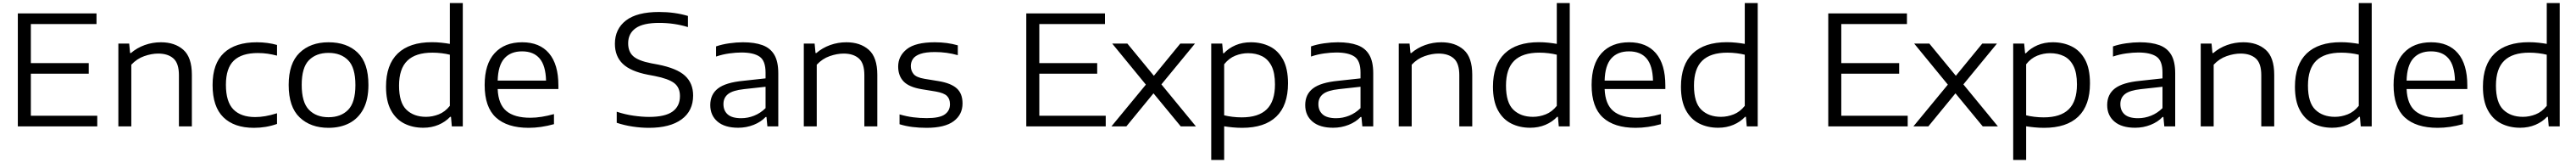

<svg xmlns="http://www.w3.org/2000/svg" viewBox="-20 -828 16910 1068"><path d="M97 0V-740H613.5V-670.5H182.5V-414.5H562.5V-345H182.5V-69.5H618.5V0Z M757 0V-542.5H828L834 -480.5H839.5Q879 -514.5 930 -532.8Q981 -551 1036.5 -551Q1127.5 -551 1183.5 -501.8Q1239.5 -452.5 1239.5 -338V0H1154.5V-335.5Q1154.5 -413.5 1118.2 -445.2Q1082 -477 1018.5 -477Q975 -477 927 -460.2Q879 -443.5 842 -404V0Z M1647 9.5Q1517 9.5 1446.2 -59.8Q1375.5 -129 1375.5 -271Q1375.5 -412 1450.2 -481.5Q1525 -551 1666 -551Q1701 -551 1735 -546.5Q1769 -542 1798.5 -533.5V-463.5Q1767.5 -471.5 1737.2 -476Q1707 -480.5 1672.5 -480.5Q1567 -480.5 1515 -431Q1463 -381.5 1463 -272.5Q1463 -161 1512.2 -111Q1561.5 -61 1655.5 -61Q1687 -61 1721.2 -66.8Q1755.5 -72.5 1798.5 -86V-16Q1727 9.5 1647 9.5Z M2136.5 9.5Q2019 9.5 1947 -58.8Q1875 -127 1875 -271.5Q1875 -413 1946.5 -482Q2018 -551 2136.5 -551Q2257 -551 2327.8 -483.2Q2398.5 -415.5 2398.5 -271.5Q2398.5 -176.5 2365.5 -114.2Q2332.5 -52 2273.5 -21.2Q2214.5 9.5 2136.5 9.5ZM2136.5 -60Q2218 -60 2265.5 -108.5Q2313 -157 2313 -270.5Q2313 -385 2265.5 -433.2Q2218 -481.5 2136.5 -481.5Q2055.5 -481.5 2008 -433.5Q1960.5 -385.5 1960.5 -272Q1960.5 -157.5 2008 -108.8Q2055.5 -60 2136.5 -60Z M2758.5 9Q2688.5 9 2633.2 -19Q2578 -47 2546 -106.5Q2514 -166 2514 -260Q2514 -404 2591.2 -477.8Q2668.5 -551.5 2815.5 -551.5Q2847.5 -551.5 2877.8 -548.2Q2908 -545 2933 -540.5V-808H3018V0H2946L2940.5 -62.5H2935Q2904 -29.5 2858.5 -10.2Q2813 9 2758.5 9ZM2776.5 -62.5Q2819 -62.5 2860.2 -78.8Q2901.5 -95 2933 -134.5V-469.5Q2909.5 -475.5 2879.5 -479.2Q2849.5 -483 2818.5 -483Q2708 -483 2653.8 -430.2Q2599.5 -377.5 2599.5 -267Q2599.5 -155.5 2648 -109Q2696.5 -62.5 2776.5 -62.5Z M3450.5 9.5Q3309.5 9.5 3235.5 -58.2Q3161.5 -126 3161.5 -271Q3161.5 -408 3226.8 -479.5Q3292 -551 3408 -551Q3522.5 -551 3584 -478.8Q3645.5 -406.5 3645.5 -268.5V-244.5H3247Q3251 -145 3303.8 -100.8Q3356.5 -56.5 3461.5 -56.5Q3497.5 -56.5 3536.5 -62.8Q3575.5 -69 3616.5 -80.5V-14.5Q3530.5 9.5 3450.5 9.5ZM3407 -491.5Q3332 -491.5 3290.8 -445.2Q3249.5 -399 3247 -300H3564.5Q3562 -398.5 3522.2 -445Q3482.5 -491.5 3407 -491.5Z M4240 9.5Q4186.5 9.5 4132.2 1.2Q4078 -7 4028.5 -23.5V-96Q4082.5 -78 4138.5 -70Q4194.5 -62 4241 -62Q4346 -62 4394.8 -97Q4443.5 -132 4443.5 -198.5Q4443.5 -255 4405.5 -283.8Q4367.5 -312.5 4278 -330L4233 -338.5Q4119.5 -360.5 4068 -410Q4016.5 -459.5 4016.5 -541Q4016.5 -638 4089 -693.8Q4161.5 -749.5 4306.5 -749.5Q4409 -749.5 4496 -723.5V-650.5Q4406 -678 4307 -678Q4201.5 -678 4152.5 -643Q4103.5 -608 4103.5 -544.5Q4103.5 -489.5 4136.8 -459.8Q4170 -430 4254 -413.5L4299.5 -405Q4424 -380.5 4477 -331.5Q4530 -282.5 4530 -202.5Q4530 -101 4454 -45.8Q4378 9.5 4240 9.5Z M4826 9Q4737.5 9 4690 -31.5Q4642.5 -72 4642.5 -139.5Q4642.5 -209.5 4693.2 -248.5Q4744 -287.5 4859 -298.5L5005.5 -314.5V-352.5Q5005.5 -430.5 4965.8 -457.2Q4926 -484 4846.5 -484Q4811.5 -484 4767.5 -478Q4723.5 -472 4680.5 -457.5V-524Q4719.5 -537.5 4766.8 -544.2Q4814 -551 4857 -551Q4933.5 -551 4985 -532.2Q5036.5 -513.5 5062.8 -469.2Q5089 -425 5089 -348V0H5017.5L5011.5 -61.5H5006Q4975.5 -29 4927.5 -10Q4879.5 9 4826 9ZM4729 -146Q4729 -103 4757.2 -78.2Q4785.5 -53.5 4845.5 -53.5Q4889 -53.5 4930.5 -70Q4972 -86.5 5005.5 -119.5V-259.5L4864 -244Q4790.5 -236 4759.8 -212Q4729 -188 4729 -146Z M5256.5 0V-542.5H5327.5L5333.5 -480.5H5339Q5378.5 -514.5 5429.5 -532.8Q5480.5 -551 5536 -551Q5627 -551 5683 -501.8Q5739 -452.5 5739 -338V0H5654V-335.5Q5654 -413.5 5617.8 -445.2Q5581.5 -477 5518 -477Q5474.5 -477 5426.5 -460.2Q5378.5 -443.5 5341.5 -404V0Z M6062 9.5Q6013.5 9.5 5969.5 4Q5925.5 -1.5 5885 -14V-78.5Q5931.5 -65 5974.8 -59.5Q6018 -54 6063.5 -54Q6147 -54 6181.5 -78Q6216 -102 6216 -145Q6216 -180 6196.2 -199.5Q6176.5 -219 6122 -228.5L6030 -243.5Q5946.5 -257.5 5911.2 -294.8Q5876 -332 5876 -392Q5876 -461 5932.8 -506Q5989.5 -551 6117 -551Q6198 -551 6267.5 -531V-466.5Q6194.5 -487 6117.5 -487Q6057 -487 6022.2 -475Q5987.5 -463 5973.2 -442.2Q5959 -421.5 5959 -395Q5959 -365 5977.2 -342.8Q5995.5 -320.5 6049.5 -311.5L6141.5 -296.5Q6222.5 -283 6260.5 -249Q6298.5 -215 6298.5 -150.5Q6298.5 -77 6240.2 -33.8Q6182 9.5 6062 9.5Z M6717 0V-740H7233.5V-670.5H6802.5V-414.5H7182.5V-345H6802.5V-69.5H7238.5V0Z M7276 0 7502 -273.5 7281 -542.5H7380.5L7554.5 -331.5L7728 -542.5H7824.5L7604 -275L7830.5 0H7731L7552 -216.5L7374 0Z M7931 220V-542.5H8003L8009 -479H8014Q8045.5 -512.5 8090.8 -531.8Q8136 -551 8191 -551Q8259.5 -551 8314.8 -524Q8370 -497 8402.5 -437.8Q8435 -378.5 8435 -282Q8435 -137.5 8358.2 -64Q8281.5 9.5 8134 9.5Q8102 9.5 8071.5 6.5Q8041 3.5 8016 -0.5V220ZM8131 -59Q8241.5 -59 8295.5 -111.8Q8349.5 -164.5 8349.5 -275Q8349.5 -351 8326.8 -395.8Q8304 -440.5 8264.2 -460Q8224.5 -479.5 8173 -479.5Q8130 -479.5 8088.8 -463Q8047.5 -446.5 8016 -407V-72.5Q8039.5 -66.5 8069.8 -62.8Q8100 -59 8131 -59Z M8731.5 9Q8643 9 8595.5 -31.5Q8548 -72 8548 -139.5Q8548 -209.5 8598.8 -248.5Q8649.5 -287.5 8764.5 -298.5L8911 -314.5V-352.5Q8911 -430.5 8871.2 -457.2Q8831.5 -484 8752 -484Q8717 -484 8673 -478Q8629 -472 8586 -457.5V-524Q8625 -537.5 8672.2 -544.2Q8719.5 -551 8762.5 -551Q8839 -551 8890.5 -532.2Q8942 -513.5 8968.2 -469.2Q8994.5 -425 8994.5 -348V0H8923L8917 -61.5H8911.5Q8881 -29 8833 -10Q8785 9 8731.5 9ZM8634.5 -146Q8634.5 -103 8662.8 -78.2Q8691 -53.5 8751 -53.5Q8794.5 -53.5 8836 -70Q8877.5 -86.5 8911 -119.5V-259.5L8769.5 -244Q8696 -236 8665.2 -212Q8634.5 -188 8634.5 -146Z M9162 0V-542.5H9233L9239 -480.5H9244.5Q9284 -514.5 9335 -532.8Q9386 -551 9441.5 -551Q9532.5 -551 9588.5 -501.8Q9644.5 -452.5 9644.5 -338V0H9559.5V-335.5Q9559.5 -413.5 9523.2 -445.2Q9487 -477 9423.5 -477Q9380 -477 9332 -460.2Q9284 -443.5 9247 -404V0Z M10025 9Q9955 9 9899.8 -19Q9844.5 -47 9812.5 -106.5Q9780.5 -166 9780.5 -260Q9780.5 -404 9857.8 -477.8Q9935 -551.5 10082 -551.5Q10114 -551.5 10144.2 -548.2Q10174.5 -545 10199.5 -540.5V-808H10284.5V0H10212.5L10207 -62.5H10201.5Q10170.5 -29.5 10125 -10.2Q10079.5 9 10025 9ZM10043 -62.5Q10085.5 -62.5 10126.8 -78.8Q10168 -95 10199.5 -134.5V-469.5Q10176 -475.5 10146 -479.2Q10116 -483 10085 -483Q9974.5 -483 9920.2 -430.2Q9866 -377.5 9866 -267Q9866 -155.5 9914.5 -109Q9963 -62.5 10043 -62.5Z M10717 9.5Q10576 9.5 10502 -58.2Q10428 -126 10428 -271Q10428 -408 10493.2 -479.5Q10558.5 -551 10674.5 -551Q10789 -551 10850.5 -478.8Q10912 -406.5 10912 -268.5V-244.5H10513.5Q10517.5 -145 10570.2 -100.8Q10623 -56.5 10728 -56.5Q10764 -56.5 10803 -62.8Q10842 -69 10883 -80.5V-14.5Q10797 9.5 10717 9.5ZM10673.5 -491.5Q10598.5 -491.5 10557.2 -445.2Q10516 -399 10513.5 -300H10831Q10828.5 -398.5 10788.8 -445Q10749 -491.5 10673.5 -491.5Z M11259 9Q11189 9 11133.8 -19Q11078.5 -47 11046.5 -106.5Q11014.5 -166 11014.5 -260Q11014.5 -404 11091.8 -477.8Q11169 -551.5 11316 -551.5Q11348 -551.5 11378.2 -548.2Q11408.5 -545 11433.5 -540.5V-808H11518.5V0H11446.5L11441 -62.5H11435.5Q11404.5 -29.5 11359 -10.2Q11313.5 9 11259 9ZM11277 -62.5Q11319.5 -62.5 11360.8 -78.8Q11402 -95 11433.5 -134.5V-469.5Q11410 -475.5 11380 -479.2Q11350 -483 11319 -483Q11208.5 -483 11154.2 -430.2Q11100 -377.5 11100 -267Q11100 -155.5 11148.5 -109Q11197 -62.5 11277 -62.5Z M11981.5 0V-740H12498V-670.5H12067V-414.5H12447V-345H12067V-69.5H12503V0Z M12540.5 0 12766.5 -273.5 12545.5 -542.5H12645L12819 -331.5L12992.5 -542.5H13089L12868.5 -275L13095 0H12995.5L12816.5 -216.5L12638.5 0Z M13195.5 220V-542.5H13267.5L13273.5 -479H13278.5Q13310 -512.5 13355.2 -531.8Q13400.5 -551 13455.5 -551Q13524 -551 13579.2 -524Q13634.5 -497 13667 -437.8Q13699.5 -378.5 13699.5 -282Q13699.5 -137.5 13622.8 -64Q13546 9.5 13398.5 9.5Q13366.5 9.5 13336 6.5Q13305.5 3.5 13280.5 -0.5V220ZM13395.5 -59Q13506 -59 13560 -111.8Q13614 -164.5 13614 -275Q13614 -351 13591.2 -395.8Q13568.5 -440.5 13528.8 -460Q13489 -479.5 13437.5 -479.5Q13394.5 -479.5 13353.2 -463Q13312 -446.5 13280.5 -407V-72.5Q13304 -66.5 13334.2 -62.8Q13364.5 -59 13395.5 -59Z M13996 9Q13907.5 9 13860 -31.5Q13812.5 -72 13812.5 -139.5Q13812.5 -209.5 13863.2 -248.5Q13914 -287.5 14029 -298.5L14175.5 -314.5V-352.5Q14175.5 -430.5 14135.8 -457.2Q14096 -484 14016.5 -484Q13981.5 -484 13937.5 -478Q13893.5 -472 13850.5 -457.5V-524Q13889.5 -537.5 13936.8 -544.2Q13984 -551 14027 -551Q14103.5 -551 14155 -532.2Q14206.5 -513.5 14232.8 -469.2Q14259 -425 14259 -348V0H14187.5L14181.5 -61.5H14176Q14145.5 -29 14097.5 -10Q14049.5 9 13996 9ZM13899 -146Q13899 -103 13927.2 -78.2Q13955.5 -53.5 14015.5 -53.5Q14059 -53.5 14100.5 -70Q14142 -86.5 14175.5 -119.5V-259.5L14034 -244Q13960.5 -236 13929.8 -212Q13899 -188 13899 -146Z M14426.5 0V-542.5H14497.5L14503.5 -480.5H14509Q14548.5 -514.5 14599.5 -532.8Q14650.5 -551 14706 -551Q14797 -551 14853 -501.8Q14909 -452.5 14909 -338V0H14824V-335.5Q14824 -413.5 14787.8 -445.2Q14751.5 -477 14688 -477Q14644.5 -477 14596.5 -460.2Q14548.5 -443.5 14511.5 -404V0Z M15289.5 9Q15219.5 9 15164.2 -19Q15109 -47 15077 -106.5Q15045 -166 15045 -260Q15045 -404 15122.2 -477.8Q15199.5 -551.5 15346.5 -551.5Q15378.5 -551.5 15408.8 -548.2Q15439 -545 15464 -540.5V-808H15549V0H15477L15471.5 -62.5H15466Q15435 -29.5 15389.5 -10.2Q15344 9 15289.5 9ZM15307.5 -62.5Q15350 -62.5 15391.2 -78.8Q15432.5 -95 15464 -134.5V-469.5Q15440.5 -475.5 15410.5 -479.2Q15380.5 -483 15349.5 -483Q15239 -483 15184.8 -430.2Q15130.5 -377.5 15130.5 -267Q15130.5 -155.5 15179 -109Q15227.5 -62.5 15307.5 -62.5Z M15981.5 9.5Q15840.5 9.5 15766.5 -58.2Q15692.5 -126 15692.5 -271Q15692.5 -408 15757.8 -479.5Q15823 -551 15939 -551Q16053.5 -551 16115 -478.8Q16176.5 -406.5 16176.5 -268.5V-244.5H15778Q15782 -145 15834.8 -100.8Q15887.5 -56.5 15992.5 -56.5Q16028.5 -56.5 16067.5 -62.8Q16106.5 -69 16147.5 -80.5V-14.5Q16061.5 9.5 15981.5 9.5ZM15938 -491.5Q15863 -491.5 15821.8 -445.2Q15780.5 -399 15778 -300H16095.5Q16093 -398.5 16053.2 -445Q16013.5 -491.5 15938 -491.5Z M16523.5 9Q16453.5 9 16398.2 -19Q16343 -47 16311 -106.5Q16279 -166 16279 -260Q16279 -404 16356.2 -477.8Q16433.5 -551.5 16580.5 -551.5Q16612.5 -551.5 16642.8 -548.2Q16673 -545 16698 -540.5V-808H16783V0H16711L16705.5 -62.5H16700Q16669 -29.5 16623.5 -10.2Q16578 9 16523.5 9ZM16541.5 -62.5Q16584 -62.5 16625.2 -78.8Q16666.5 -95 16698 -134.5V-469.5Q16674.5 -475.5 16644.5 -479.2Q16614.5 -483 16583.5 -483Q16473 -483 16418.8 -430.2Q16364.5 -377.5 16364.5 -267Q16364.5 -155.5 16413 -109Q16461.5 -62.5 16541.5 -62.5Z"/></svg>

Font: Encode Sans Expanded Expanded
Style: Regular
Weight: 400
Width: 7
Designer: Multiple Designers
Foundry: Impallari Type
Version: Version 3.000; ttfautohint (v1.8.3) -l 8 -r 50 -G 200 -x 14 